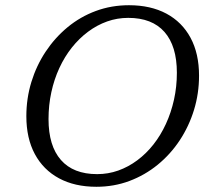

<svg xmlns="http://www.w3.org/2000/svg" viewBox="-20 -706 793 736"><path d="M166 -249.5Q166 -147 213.5 -92.8Q261 -38.5 352.5 -38.5Q394.5 -38.5 433.2 -52.2Q472 -66 506.2 -91.5Q540.5 -117 568.2 -152.2Q596 -187.5 616 -231Q636 -274.5 647 -324Q658 -373.5 658 -427Q658 -529.5 610.5 -583.5Q563 -637.5 471.5 -637.5Q429.5 -637.5 390.8 -623.8Q352 -610 317.8 -584.5Q283.5 -559 255.5 -523.8Q227.5 -488.5 207.5 -445.2Q187.5 -402 176.8 -352.5Q166 -303 166 -249.5ZM743 -416Q743 -348 723.8 -285Q704.5 -222 669 -168.2Q633.5 -114.5 584.5 -74.5Q535.5 -34.5 476 -12.2Q416.5 10 349.5 10Q266.5 10 206.2 -22.5Q146 -55 113.5 -115.5Q81 -176 81 -260.5Q81 -328.5 100.2 -391.5Q119.5 -454.5 155 -508Q190.5 -561.5 239.2 -601.8Q288 -642 347.5 -664Q407 -686 474.5 -686Q557.5 -686 617.8 -653.8Q678 -621.5 710.5 -561Q743 -500.5 743 -416Z"/></svg>

Font: Newsreader 16pt 16pt
Style: Italic
Weight: 400
Italic angle: -17°
Version: Version 1.003